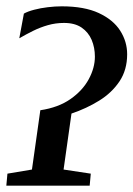

<svg xmlns="http://www.w3.org/2000/svg" viewBox="-29 -587 422 607"><path d="M-9 0 -5.5 -38 72 -51 98.5 -238.5Q155.5 -247 193.8 -273.8Q232 -300.5 251.5 -336.5Q271 -372.5 271 -408Q271 -436.5 260.8 -460.8Q250.5 -485 229 -499.8Q207.5 -514.5 173.5 -514.5Q147 -514.5 122.5 -507.5Q98 -500.5 75.8 -489.5Q53.5 -478.5 32 -466L46.5 -544Q59 -551 79 -556.2Q99 -561.5 122 -564.2Q145 -567 166 -567Q237.5 -567 283.2 -545.8Q329 -524.5 351 -490Q373 -455.5 373 -415.5Q373 -366 348.8 -329.8Q324.5 -293.5 284.5 -268.8Q244.5 -244 197 -228L172 -51L258 -38L254.5 0Z"/></svg>

Font: Merriweather 28pt
Style: Italic
Weight: 400
Italic angle: -7.8°
Version: Version 2.101